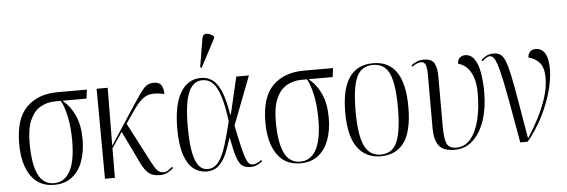

<svg xmlns="http://www.w3.org/2000/svg" viewBox="-51 -966 3365 1139"><g transform="rotate(-5 1631.5 -397.0)"><path d="M230 10Q140 10 92 -59.5Q44 -129 44 -251Q44 -400 112.5 -468Q181 -536 298 -536H472L465 -483H322Q369 -444 395 -386Q421 -328 421 -245Q421 -171 400 -113.5Q379 -56 336.5 -23Q294 10 230 10ZM231 0Q292 0 325.5 -60Q359 -120 359 -244Q359 -323 345 -387.5Q331 -452 312 -483H281Q230 -483 190.5 -460Q151 -437 128.5 -386Q106 -335 106 -250Q106 -125 136 -62.5Q166 0 231 0Z M533 0 530 -536H596L593 -191L742 -419Q782 -481 807.5 -511.5Q833 -542 869 -542Q904 -542 916 -521.5Q928 -501 928 -470Q881 -480 850.5 -476.5Q820 -473 794.5 -451.5Q769 -430 739 -386L689 -314L809 -83Q830 -42 844.5 -25Q859 -8 884 -8Q898 -8 910.5 -16.5Q923 -25 935 -36L941 -28Q927 -15 907 -4Q887 7 859 7Q818 7 794.5 -11.5Q771 -30 750 -73L656 -268L593 -176L592 0Z M1137 10Q1095 10 1061 -16Q1027 -42 1006.5 -101Q986 -160 986 -259Q986 -399 1029.5 -472.5Q1073 -546 1152 -546Q1191 -546 1220.5 -524.5Q1250 -503 1271 -452.5Q1292 -402 1306 -315H1310L1362 -536H1437L1326 -247Q1342 -167 1353.5 -119.5Q1365 -72 1374 -48Q1383 -24 1392.5 -16Q1402 -8 1415 -8Q1428 -8 1442.5 -15.5Q1457 -23 1466 -30L1471 -22Q1458 -12 1440.5 -3Q1423 6 1398 6Q1369 6 1350.5 -8Q1332 -22 1319 -61Q1306 -100 1292 -175H1289Q1274 -124 1255.5 -82Q1237 -40 1209 -15Q1181 10 1137 10ZM1145 -4Q1185 -4 1211 -39Q1237 -74 1256 -135.5Q1275 -197 1294 -276Q1282 -371 1263.5 -427.5Q1245 -484 1219.5 -508Q1194 -532 1160 -532Q1103 -532 1076 -467.5Q1049 -403 1049 -267Q1049 -131 1072.5 -67.5Q1096 -4 1145 -4ZM1162 -606 1153 -609 1181 -776Q1185 -805 1207.5 -804Q1230 -803 1251 -785V-775Z M1696 10Q1606 10 1558 -59.5Q1510 -129 1510 -251Q1510 -400 1578.5 -468Q1647 -536 1764 -536H1938L1931 -483H1788Q1835 -444 1861 -386Q1887 -328 1887 -245Q1887 -171 1866 -113.5Q1845 -56 1802.5 -23Q1760 10 1696 10ZM1697 0Q1758 0 1791.5 -60Q1825 -120 1825 -244Q1825 -323 1811 -387.5Q1797 -452 1778 -483H1747Q1696 -483 1656.5 -460Q1617 -437 1594.5 -386Q1572 -335 1572 -250Q1572 -125 1602 -62.5Q1632 0 1697 0Z M2175 10Q2086 10 2036.5 -58Q1987 -126 1987 -268Q1987 -544 2177 -544Q2363 -544 2363 -268Q2363 -124 2315 -57Q2267 10 2175 10ZM2176 0Q2245 0 2273 -64.5Q2301 -129 2301 -268Q2301 -410 2272.5 -472Q2244 -534 2175 -534Q2106 -534 2077.5 -472Q2049 -410 2049 -268Q2049 -127 2079 -63.5Q2109 0 2176 0Z M2615 10Q2548 10 2521.5 -24.5Q2495 -59 2495 -128V-445Q2495 -487 2488 -506Q2481 -525 2460 -525Q2449 -525 2436.5 -520Q2424 -515 2408 -503L2403 -511Q2419 -524 2437.5 -531.5Q2456 -539 2477 -539Q2526 -539 2541 -510.5Q2556 -482 2556 -434V-137Q2556 -61 2569.5 -31.5Q2583 -2 2627 -2Q2676 -2 2710.5 -42.5Q2745 -83 2762.5 -153Q2780 -223 2780 -310Q2780 -372 2765.5 -411Q2751 -450 2728 -470.5Q2705 -491 2679 -497Q2680 -521 2693.5 -532.5Q2707 -544 2724 -544Q2758 -544 2779 -514.5Q2800 -485 2809.5 -433Q2819 -381 2819 -314Q2819 -222 2794.5 -148.5Q2770 -75 2724.5 -32.5Q2679 10 2615 10Z M3006 0Q2982 -137 2965 -230.5Q2948 -324 2935.5 -382.5Q2923 -441 2912.5 -472Q2902 -503 2892 -514Q2882 -525 2870 -525Q2853 -525 2825 -499L2819 -506Q2835 -522 2852.5 -530.5Q2870 -539 2894 -539Q2918 -539 2934 -528.5Q2950 -518 2962.5 -487.5Q2975 -457 2987 -399.5Q2999 -342 3015 -249.5Q3031 -157 3054 -20Q3087 -69 3118 -128.5Q3149 -188 3169 -249.5Q3189 -311 3189 -368Q3189 -431 3162.5 -460Q3136 -489 3098 -497Q3099 -519 3111.5 -531.5Q3124 -544 3143 -544Q3219 -544 3219 -418Q3219 -357 3198 -282.5Q3177 -208 3139 -134.5Q3101 -61 3050 0Z"/></g></svg>

Font: Noto Serif Display Condensed Light
Style: Regular
Weight: 300
Width: 3
Designer: Monotype Design Team
Foundry: Monotype Imaging Inc.
Version: Version 2.009